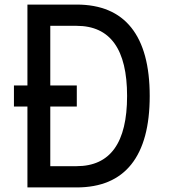

<svg xmlns="http://www.w3.org/2000/svg" viewBox="-20 -820 740 840"><path d="M100 0V-354H41V-446H100V-800H315Q474 -800 554.5 -699Q635 -598 635 -400Q635 -202 554.5 -101Q474 0 315 0ZM200 -93H315Q536 -93 536 -400Q536 -707 315 -707H200V-446H316V-354H200Z"/></svg>

Font: Martian Mono Light
Style: Regular
Weight: 300
Monospace: yes
Designer: Roman Shamin
Foundry: Evil Martians
Version: Version 1.000; ttfautohint (v1.8.4.7-5d5b)